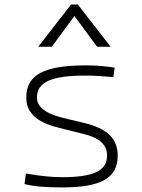

<svg xmlns="http://www.w3.org/2000/svg" viewBox="-20 -815 626 845"><path d="M252.9 9.8C425.3 9.8 498 -31.2 498 -129.9C498 -202.6 455.6 -248.5 350.1 -273.9L258.8 -295.9C176.3 -315.9 142.6 -346.7 142.6 -385.7C142.6 -453.6 206.1 -482.4 356.4 -482.4C389.2 -482.4 425.8 -480.5 479 -475.6L484.4 -517.6C435.5 -524.4 402.3 -527.3 359.4 -527.3C173.8 -527.3 95.7 -485.8 95.7 -386.2C95.7 -322.3 136.2 -278.3 236.3 -253.4L351.1 -224.6C421.4 -207 451.2 -175.8 451.2 -129.9C451.2 -63.5 391.6 -35.2 252.9 -35.2C207 -35.2 160.2 -40 93.8 -51.3L87.9 -4.9C128.9 5.4 178.2 9.8 252.9 9.8ZM148.4 -609.4H208L307.6 -744.6L407.2 -609.4H466.8L322.8 -794.9H292.5Z"/></svg>

Font: Cascadia Mono PL ExtraLight
Style: Regular
Weight: 200
Monospace: yes
Designer: Aaron Bell
Foundry: Saja Typeworks
Version: Version 2404.023